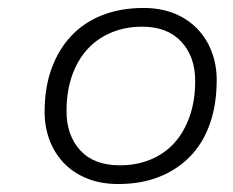

<svg xmlns="http://www.w3.org/2000/svg" viewBox="-20 -694 584 482"><path d="M277 -232Q233 -232 198.5 -246Q164 -260 140.5 -284.5Q117 -309 104.5 -342Q92 -375 92 -413Q92 -474 109.5 -522Q127 -570 159 -604Q191 -638 237 -656Q283 -674 340 -674Q384 -674 418 -660Q452 -646 475.5 -621.5Q499 -597 511.5 -564Q524 -531 524 -493Q524 -432 507 -383.5Q490 -335 457.5 -301.5Q425 -268 379.5 -250Q334 -232 277 -232ZM281 -279Q323 -279 358 -293.5Q393 -308 417.5 -335Q442 -362 456 -401.5Q470 -441 470 -491Q470 -552 435 -589.5Q400 -627 337 -627Q295 -627 260 -612.5Q225 -598 200 -571Q175 -544 161 -504.5Q147 -465 147 -415Q147 -354 181.5 -316.5Q216 -279 281 -279Z"/></svg>

Font: Celebes Light
Style: Italic
Weight: 300
Italic angle: -10°
Designer: Anugrah Pasau
Foundry: Lafontype
Version: Version 1.000; ttfautohint (v1.8.4)